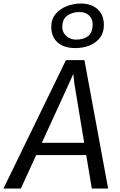

<svg xmlns="http://www.w3.org/2000/svg" viewBox="-54 -1097 696 1117"><path d="M67.2 0H-34L329.6 -747H437.2L575.1 0H480.2L447.6 -195H156.7ZM347.1 -610.4 189.3 -266.1H435.8L378.7 -610.9L372.6 -667.2ZM385.1 -817.3Q318.3 -817.3 281.3 -849.9Q244.2 -882.5 244.2 -940.6Q244.2 -985.1 269.5 -1015.5Q295.1 -1046.1 334.8 -1061.3Q374.4 -1076.5 415.4 -1076.5Q477.5 -1076.5 513.9 -1043.4Q550.3 -1010.4 550.3 -951.9Q550.3 -906.8 528 -877.9Q504.9 -847.6 467.2 -832.4Q429.6 -817.3 385.1 -817.3ZM388.4 -866.5Q432.6 -866.5 458.8 -887Q484.9 -907.5 484.9 -956.7Q484.9 -988.1 463.9 -1007.5Q442.8 -1027 407.9 -1027Q367.4 -1027 337.9 -1006.5Q308.4 -986 308.4 -939.1Q308.4 -908.3 331.8 -887.4Q355.3 -866.5 388.4 -866.5Z"/></svg>

Font: Merriweather Sans Variable Regular
Style: Italic
Weight: 300
Italic angle: -8°
Designer: Eben Sorkin
Foundry: Eben Sorkin
Version: Version 2.001